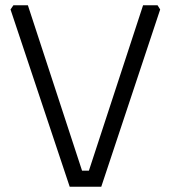

<svg xmlns="http://www.w3.org/2000/svg" viewBox="-20 -710 649 730"><path d="M20 -674 31 -690H86L292 -61H318L524 -690H579L589 -674L365 0H245Z"/></svg>

Font: Oxanium ExtraLight Light
Style: Regular
Weight: 300
Version: Version 2.000